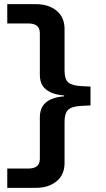

<svg xmlns="http://www.w3.org/2000/svg" viewBox="-20 -725 509 925"><path d="M15 180V87H117Q144 87 158 75.5Q172 64 172 40V-161Q172 -191 185 -212.5Q198 -234 224.5 -246Q251 -258 289 -261V-265Q251 -268 224.5 -280Q198 -292 185 -312.5Q172 -333 172 -364V-565Q172 -589 158 -600.5Q144 -612 117 -612H15V-705H153Q214 -705 252.5 -673.5Q291 -642 291 -585V-385Q291 -342 310 -327Q329 -312 374 -310L416 -308V-217L374 -215Q326 -213 308.5 -196Q291 -179 291 -139V60Q291 117 252.5 148.5Q214 180 153 180Z"/></svg>

Font: Nunito Sans 7pt Expanded SemiBold
Style: Regular
Weight: 600
Width: 7
Designer: Vernon Adams
Foundry: Vernon Adams
Version: Version 3.101;gftools[0.9.27]